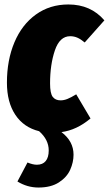

<svg xmlns="http://www.w3.org/2000/svg" viewBox="-20 -574 487 859"><path d="M385 -44Q323 8 255 17Q309 58 309 118Q309 152 294 185.5Q279 219 243.5 242Q208 265 152 265Q102 265 58 238L103 153Q127 163 145 163Q171 163 184.5 146.5Q198 130 198 99Q198 51 155 13Q86 -4 48.5 -60.5Q11 -117 11 -204Q11 -305 44.5 -384.5Q78 -464 140.5 -509Q203 -554 286 -554Q386 -554 447 -483L359 -384Q341 -399 326 -405.5Q311 -412 294 -412Q247 -412 225.5 -348.5Q204 -285 204 -201Q204 -156 216 -140.5Q228 -125 251 -125Q266 -125 282 -131.5Q298 -138 321 -152Z"/></svg>

Font: Fira Sans Extra Condensed Black
Style: Italic
Weight: 900
Width: 3
Italic angle: -8°
Designer: Carrois Corporate & Edenspiekermann AG
Foundry: Carrois Corporate GbR & Edenspiekermann AG
Version: Version 4.203